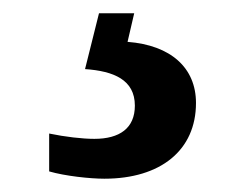

<svg xmlns="http://www.w3.org/2000/svg" viewBox="-20 -29 373 289"><path d="M137 240C222 240 275 197 275 126C275 73 237 39 172 34L182 -9H129L108 75C151 78 183 91 183 130C183 164 160 180 122 180C104 180 78 177 54 172V229C78 236 116 240 137 240Z"/></svg>

Font: Noto Serif Lao SemiBold
Style: Regular
Weight: 600
Designer: Monotype Design Team
Foundry: Monotype Imaging Inc.
Version: Version 2.003